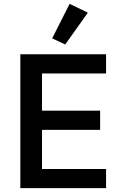

<svg xmlns="http://www.w3.org/2000/svg" viewBox="-20 -981 633 1001"><path d="M86 0V-698H533V-598H199V-404H502V-304H199V-100H533V0ZM320 -749 252 -781 343 -961 438 -915Z"/></svg>

Font: IBM Plex Sans Arabic Medium
Style: Regular
Weight: 500
Designer: Mike Abbink, Paul van der Laan, Pieter van Rosmalen, Wael Morcos, Khajak Apelian
Foundry: Bold Monday
Version: Version 1.1